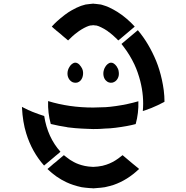

<svg xmlns="http://www.w3.org/2000/svg" viewBox="-20 -1020 1010 1040"><path d="M482.5 -1000Q482.5 -1000 487.5 -1000Q489 -999.5 492.8 -999.2Q496.5 -999 497.5 -999Q521.5 -996.5 526.5 -995.5Q529.5 -995 535.2 -993Q541 -991 543 -990.5Q544.5 -990 547 -989.2Q549.5 -988.5 551.5 -987.8Q553.5 -987 555 -986.5L559.5 -985Q562 -984 566.8 -981.8Q571.5 -979.5 574 -978.5Q595 -968.5 616 -955.5Q643 -938.5 666 -918.5Q691 -897 707.5 -878.5Q709 -877 709.5 -875.5Q695.5 -863.5 667.5 -840Q639.5 -816.5 626.5 -805.5Q626 -805 624.5 -804Q623 -803 622 -802L620.5 -801L617.5 -804Q616.5 -805 615.5 -806.2Q614.5 -807.5 614 -808Q588.5 -832.5 574.5 -843Q573 -844 570.5 -845.8Q568 -847.5 566.5 -848.5Q564 -851 563 -851.5L562.5 -852Q544 -864.5 528 -872Q514 -879 503.5 -881.5Q502.5 -882 500.5 -882Q498.5 -882 497.5 -882Q485.5 -883.5 485 -883.5Q484.5 -883.5 472.5 -882Q471.5 -882 469.8 -882Q468 -882 467 -881.5Q466 -881 464.2 -880.5Q462.5 -880 461.5 -880Q437 -871.5 407.5 -851.5Q399.5 -846 384.5 -834Q383 -832.5 379.2 -829.2Q375.5 -826 373.5 -824.5Q356 -808 352.5 -804.5L349 -801Q347.5 -802 346.5 -803Q336.5 -811.5 321.5 -824Q320.5 -824.5 318.8 -826.2Q317 -828 316 -829Q313.5 -831 309.5 -834.5Q305.5 -838 305 -838.5L299 -843Q298 -844 296.5 -845.5Q295 -847 294 -847.5Q292.5 -849 288.2 -852Q284 -855 282.5 -856.5Q282 -857 282 -857Q282 -858 281.5 -858Q279.5 -860 278.5 -860.5Q276.5 -861.5 276 -862L275.5 -862.5L273 -865Q272.5 -865.5 271.5 -866.2Q270.5 -867 270 -867.5Q269 -868.5 265.5 -871.5Q262 -874.5 260.5 -876Q286 -905 329 -938Q330 -938.5 331.5 -940Q351.5 -955 367 -963.5Q395 -979.5 414.5 -986.5Q416.5 -987.5 420.5 -988.8Q424.5 -990 426.5 -990.5Q437.5 -994.5 443.5 -995.5Q450 -997 463.5 -998Q477 -999 482.5 -1000ZM727 -856Q786 -786 826 -689.5Q844.5 -644.5 857 -588Q860.5 -571 862.5 -560Q867 -532.5 867 -531Q871 -499 871 -469Q870 -468 868 -467Q836.5 -450 800 -435Q797.5 -434 792.5 -432.2Q787.5 -430.5 785 -429.5Q767.5 -422.5 753.5 -418.5Q761 -497.5 739.5 -582Q734.5 -601.5 725.5 -628Q719 -647 708 -671Q683.5 -722.5 651 -765Q650 -766.5 647.8 -769.2Q645.5 -772 644.5 -773.5Q643.5 -775 641.2 -777.8Q639 -780.5 638 -782Q652.5 -794 682 -819Q711.5 -844 726 -856Q727 -856.5 727 -856ZM387.5 -680.5Q398 -681 409.5 -670.5Q414 -666 419 -658.5Q419 -658 419.2 -658Q419.5 -658 419.5 -657.5Q431.5 -641 430 -619Q428.5 -597.5 416.5 -584Q402 -568.5 381 -572.5Q372.5 -574 366 -579Q360 -583.5 355.5 -589.5Q345.5 -603.5 345.5 -621.5Q345.5 -641 356.5 -658Q364.5 -671.5 377.5 -678Q381.5 -680.5 387.5 -680.5ZM581.5 -680.5Q596.5 -681 611.5 -661Q616.5 -653 619.5 -646.5Q622.5 -639 623.5 -628Q625.5 -610 618 -595.8Q610.5 -581.5 597.5 -575.5Q590.5 -572.5 589.5 -572.5Q568 -568.5 553 -584.5Q543.5 -594.5 540.8 -610.2Q538 -626 543 -642Q545.5 -651 551 -659Q554 -664 556 -666Q562.5 -673.5 570 -677.5Q575 -680.5 581.5 -680.5ZM240.5 -472.5Q354.5 -437.5 484.5 -437.5Q508 -437.5 552 -439.5Q572 -440.5 607.5 -445.5Q671 -454.5 729.5 -471.5Q731.5 -407.5 715 -348Q673 -336.5 606 -328Q587 -326 577 -325Q576 -325 546.5 -323.5Q543.5 -323.5 532.8 -322.5Q522 -321.5 516 -321.5Q511 -321.5 500.5 -321.2Q490 -321 484.5 -321Q472.5 -321 451.5 -322.2Q430.5 -323.5 422.5 -323.5Q389.5 -325 349 -330Q347.5 -330 345.5 -330.5Q343.5 -331 342 -331.5Q300.5 -337.5 255 -348.5Q238.5 -407.5 240.5 -472ZM99 -441Q100.5 -440.5 102.8 -439.2Q105 -438 106 -437.5Q115.5 -432.5 134.5 -423.5L142 -420.5Q144.5 -419.5 149.2 -417.2Q154 -415 156.5 -414Q158 -413.5 160.8 -412.5Q163.5 -411.5 164.5 -411Q190 -401 219.5 -391.5Q237.5 -276 307.5 -198Q306 -196.5 302.5 -193.5Q296.5 -188 287 -180.5Q285 -179 280.8 -175.5Q276.5 -172 274.5 -170L219 -123.5H218.5Q152.5 -198 122 -297.5Q103 -358.5 99 -437.5ZM488 0H482Q481.5 -0.5 481 -0.5Q467 -0.5 441 -3.5Q428 -4.5 422 -6Q375.5 -16 339.5 -33Q284 -59 237 -104.5Q239.5 -107 253.5 -118.5Q256 -120.5 261.5 -125.5Q267 -130.5 270 -133Q272 -134.5 275.8 -137.5Q279.5 -140.5 281.5 -142Q289 -148.5 303.8 -161Q318.5 -173.5 326 -179.5Q328.5 -177.5 333.8 -173.5Q339 -169.5 341.5 -167.5Q358.5 -153.5 379.5 -142.5Q404 -129 438 -121.5Q438.5 -121.5 439.2 -121.2Q440 -121 440.5 -121Q448.5 -119 459 -118Q476 -116 485 -116Q493.5 -116 510.5 -118Q521.5 -119.5 535 -122Q544.5 -124 556 -128Q589.5 -139 620.5 -161.5Q634.5 -171.5 640 -176.5Q640.5 -177 641.8 -178Q643 -179 644 -179.5Q674 -154.5 688.5 -142Q692 -139 699.5 -132.8Q707 -126.5 711 -123.5Q725.5 -111 731 -107Q733 -106 733 -104.5Q670.5 -44.5 595.5 -18.5Q575.5 -12 548 -6Q535.5 -3.5 488 0Z"/></svg>

Font: DSEG7 7SEGGCHAN
Style: Regular
Weight: 400
Designer: Keshikan(Twitter:@keshinomi_88pro)
Version: Version 0.3